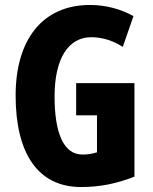

<svg xmlns="http://www.w3.org/2000/svg" viewBox="-20 -744 617 774"><path d="M287 -409V-279H371V-130C351 -124 337 -121 312 -121C234 -121 200 -213 200 -355C200 -512 258 -594 348 -594C394 -594 438 -579 475 -555L518 -679C470 -706 409 -724 343 -724C152 -724 43 -585 43 -359C43 -128 131 10 307 10C384 10 451 -4 522 -32V-409Z"/></svg>

Font: Noto Sans Gujarati UI ExtraCondensed ExtraBold
Style: Regular
Weight: 800
Width: 2
Designer: Jelle Bosma - Monotype Design Team, Universal Thirst
Foundry: Monotype Imaging Inc.
Version: Version 2.106